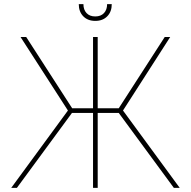

<svg xmlns="http://www.w3.org/2000/svg" viewBox="-20 -906 921 926"><path d="M451.2 -727.5V0H428.7V-727.5ZM34.2 0 307.6 -373 79.1 -727.5H106.4L328.1 -383.8H552.7L774.4 -727.5H800.8L573.2 -373L846.7 0H818.4L552.7 -361.3H327.1L61.5 0ZM439.5 -805.2Q403.3 -805.2 381.6 -827.4Q359.9 -849.6 359.9 -886.2H382.3Q382.3 -858.9 397.5 -842.8Q412.6 -826.7 439.5 -826.7Q466.3 -826.7 481.4 -842.8Q496.6 -858.9 496.6 -886.2H519Q519 -849.6 497.3 -827.4Q475.6 -805.2 439.5 -805.2Z"/></svg>

Font: Inter Tight Thin
Style: Regular
Weight: 250
Designer: Rasmus Andersson
Foundry: rsms
Version: Version 3.004